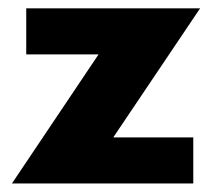

<svg xmlns="http://www.w3.org/2000/svg" viewBox="-20 -430 509 450"><path d="M433 0H8L211 -302.5H41.5V-410.5H449L245.5 -108H433Z"/></svg>

Font: Lucymar Sans
Style: Bold
Weight: 700
Foundry: The League of Moveable Type (original font) / Main changes by Cristiano Sobral with portions from Mirco Monsees
Version: Version 2.001;August 30, 2020;FontCreator 13.0.0.2681 64-bit